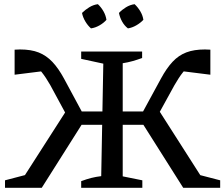

<svg xmlns="http://www.w3.org/2000/svg" viewBox="-20 -900 1075 920"><path d="M369 0V-32Q396 -42 418 -47.5Q440 -53 465 -56L475 -595L369 -618V-653H661V-622Q636 -613 614.5 -607Q593 -601 568 -597V-55L662 -36V0ZM528 -302V-366H713V-302ZM858 0 650 -329 730 -389 967 -18 904 -70 1035 -36V0ZM717 -312 646 -330 751 -523Q778 -573 807 -604Q836 -635 873 -649Q910 -663 962 -663Q968 -663 974.5 -662.5Q981 -662 988 -662V-542L844 -560L897 -592Q877 -579 857 -554Q837 -529 816 -492ZM510 -302H325V-366H510ZM180 0H4V-36L134 -70L72 -18L308 -386L388 -329ZM319 -311 221 -492Q200 -529 180 -554Q160 -579 140 -592L194 -560L50 -542V-662Q57 -662 63.5 -662.5Q70 -663 76 -663Q129 -663 165.5 -648.5Q202 -634 231 -603.5Q260 -573 287 -523L391 -330ZM449 -880Q465 -865 476 -845.5Q487 -826 490 -805Q477 -790 457 -778.5Q437 -767 416 -764Q401 -777 389 -797Q377 -817 373 -838Q388 -853 407.5 -865Q427 -877 449 -880ZM625 -880Q641 -865 652.5 -845.5Q664 -826 667 -805Q653 -790 633 -778.5Q613 -767 593 -764Q576 -777 565 -797Q554 -817 550 -838Q564 -853 583.5 -865Q603 -877 625 -880Z"/></svg>

Font: Piazzolla 24pt Medium
Style: Regular
Weight: 500
Designer: Juan Pablo del Peral
Foundry: Huerta Tipografica
Version: Version 2.005